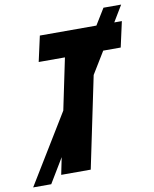

<svg xmlns="http://www.w3.org/2000/svg" viewBox="-149 -866 782 973"><g transform="rotate(-10 242.0 -379.5)"><path d="M93 0H245L343 -470L412 -583H502L531 -714H492L542 -797H451L400 -714H109L80 -583H215L160 -319L-58 38H35L111 -88Z"/></g></svg>

Font: Noto Sans Display SemiCondensed Extra
Style: Italic
Weight: 800
Width: 4
Italic angle: -12°
Designer: Monotype Design Team
Foundry: Monotype Imaging Inc.
Version: Version 1.900